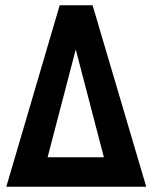

<svg xmlns="http://www.w3.org/2000/svg" viewBox="-20 -710 579 730"><path d="M4 0 207 -690H332L536 0ZM161 -112H375L268 -522Z"/></svg>

Font: Radio Canada Condensed SemiBold
Style: Regular
Weight: 600
Width: 3
Designer: Charles Daoud, Etienne Aubert Bonn, Alexandre Saumier Demers, Jacques Le Bailly
Foundry: Radio-Canada
Version: Version 2.104; ttfautohint (v1.8.4.7-5d5b);gftools[0.9.28.de